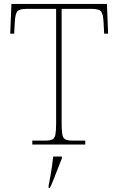

<svg xmlns="http://www.w3.org/2000/svg" viewBox="-20 -734 603 975"><path d="M144 0V-20H209Q234 -20 246 -26Q258 -32 261.5 -51Q265 -70 265 -108V-689H116Q77 -689 67 -675Q57 -661 55 -620L52 -563H32L38 -714H523L529 -563H509L506 -620Q504 -661 494 -675Q484 -689 445 -689H293V-108Q293 -70 296.5 -51Q300 -32 312 -26Q324 -20 349 -20H413V0ZM227 208Q232 183 236.5 157.5Q241 132 244.5 107.5Q248 83 250 61H294V71Q285 92 274.5 119.5Q264 147 253.5 174Q243 201 233 221H227Z"/></svg>

Font: Noto Serif Bengali Thin
Style: Regular
Weight: 250
Version: Version 2.003